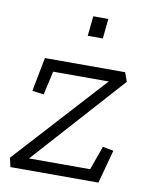

<svg xmlns="http://www.w3.org/2000/svg" viewBox="-75 -695 598 752"><g transform="rotate(10 224.0 -319.0)"><path d="M227 -559 235 -638H295L287 -559ZM368 0H18L10 -36L339 -397H118L97 -303L51 -309L77 -444H396L409 -408L84 -46H327L361 -141L404 -133Z"/></g></svg>

Font: Zilla Slab Light
Style: Italic
Weight: 300
Italic angle: -6°
Designer: Typotheque.com
Foundry: Typotheque type foundry
Version: Version 1.1; 2017; ttfautohint (v1.6)